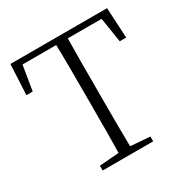

<svg xmlns="http://www.w3.org/2000/svg" viewBox="-165 -863 975 1003"><g transform="rotate(-30 322.5 -361.5)"><path d="M170 0H475V-29L332 -40H313L170 -29ZM287 0H358C356 -110 356 -221 356 -333V-390C356 -502 356 -614 358 -723H287C290 -613 290 -502 290 -390V-333C290 -221 290 -110 287 0ZM22 -540H60L90 -723L58 -689H587L556 -723L585 -540H624L614 -723H31Z"/></g></svg>

Font: Source Han Serif CN VF
Style: Regular
Weight: 250
Designer: Ryoko NISHIZUKA 西塚涼子 (kana & ideographs); Frank Grießhammer (Latin, Greek & Cyrillic); Wenlong ZHANG 张文龙 (bopomofo); San
Foundry: Adobe
Version: Version 2.002;hotconv 1.1.0;makeotfexe 2.6.0